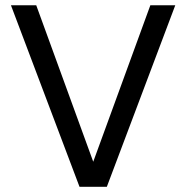

<svg xmlns="http://www.w3.org/2000/svg" viewBox="-20 -717 716 737"><path d="M390.1 0H285.2L22 -696.8H119.1L337.9 -96.2L557.1 -696.8H652.8Z"/></svg>

Font: PoppinsZ
Style: Regular
Weight: 400
Designer: Ninad Kale (Devanagari), Jonny Pinhorn (Latin)
Foundry: Indian Type Foundry
Version: Version 3.002;FEAKit 1.0